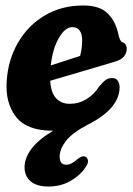

<svg xmlns="http://www.w3.org/2000/svg" viewBox="-20 -464 484 700"><path d="M290.5 148Q272 175.5 236.8 195.8Q201.5 216 157 216Q113.5 216 91.5 197Q69.5 178 69.5 145.5Q69.5 113 94 79.5Q118.5 46 174 12.5Q173 12.5 171.5 12.5Q77.5 12.5 38 -38.5Q-1.5 -89.5 4.5 -170.5Q10 -247.5 46.2 -309.5Q82.5 -371.5 143.5 -407.8Q204.5 -444 284 -444Q344 -444 373.2 -414.5Q402.5 -385 412 -337Q414 -327.5 417.5 -320Q421 -312.5 425 -310.5Q442 -305.5 442 -285.5Q442 -270.5 431.8 -257.8Q421.5 -245 395 -238Q342 -222.5 281.8 -204.5Q221.5 -186.5 163 -169.5Q165.5 -127 184.2 -106.2Q203 -85.5 234 -85.5Q267 -85.5 294.8 -102.2Q322.5 -119 341.5 -148.5Q356 -166 365.8 -172.8Q375.5 -179.5 389.5 -179.5Q403.5 -179.5 409.8 -169Q416 -158.5 416 -145.5Q415.5 -67 298 -8.5Q244 20 221 49.2Q198 78.5 197.5 106Q197.5 136.5 221 136.5Q240.5 136.5 260 118Q269 111 276 107.8Q283 104.5 290.5 107Q298 109.5 300.5 120Q303 130.5 290.5 148ZM243.5 -365Q217.5 -365 194.8 -326Q172 -287 165 -225.5Q192 -234 219 -242.8Q246 -251.5 272 -260Q276.5 -277 278 -290.8Q279.5 -304.5 279.5 -318.5Q279.5 -340 270.5 -352.5Q261.5 -365 243.5 -365Z"/></svg>

Font: Fraunces 144pt SuperSoft
Style: Bold Italic
Weight: 700
Italic angle: -16°
Version: Version 1.000;[0bf87f6ff]